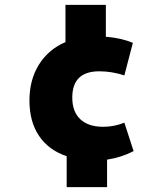

<svg xmlns="http://www.w3.org/2000/svg" viewBox="-20 -649 640 789"><path d="M254 120V-7Q180 -32 140.5 -90.5Q101 -149 101 -236Q101 -321 140 -383.5Q179 -446 249 -476V-629H415V-498Q478 -493 526 -473L491 -339Q440 -356 388 -356Q277 -356 277 -248Q277 -190 310 -159Q343 -128 404 -128Q450 -128 491 -145L529 -28Q479 -2 420 7V120Z"/></svg>

Font: Cantarell Extra Bold
Style: Regular
Weight: 800
Designer: Dave Crossland, Nikolaus Waxweiler, Florian Fecher, Jacques Le Bailly, Eben Sorkin, Alexei Vanyashin, Alexios Zavras, Em
Version: Version 0.303